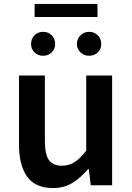

<svg xmlns="http://www.w3.org/2000/svg" viewBox="-20 -937 669 971"><path d="M248 14Q158 14 117 -44Q76 -102 76 -207V-555H207V-223Q207 -156 227.5 -127.5Q248 -99 293 -99Q329 -99 357 -117Q385 -135 416 -175V-555H547V0H439L429 -82H426Q389 -39 347 -12.5Q305 14 248 14ZM198 -655Q172 -655 154.5 -672Q137 -689 137 -714Q137 -741 154.5 -758.5Q172 -776 198 -776Q224 -776 241.5 -758.5Q259 -741 259 -714Q259 -689 241.5 -672Q224 -655 198 -655ZM155 -851V-917H473V-851ZM431 -655Q405 -655 387 -672Q369 -689 369 -714Q369 -741 387 -758.5Q405 -776 431 -776Q457 -776 474.5 -758.5Q492 -741 492 -714Q492 -689 474.5 -672Q457 -655 431 -655Z"/></svg>

Font: Noto Sans TC SemiBold
Style: Regular
Weight: 600
Designer: Ryoko NISHIZUKA  (kana, bopomofo & ideographs); Paul D. Hunt (Latin, Greek & Cyrillic); Sandoll Communications , Soo-you
Foundry: Adobe
Version: Version 2.004-H2;hotconv 1.0.118;makeotfexe 2.5.65603